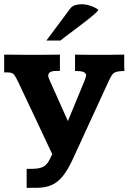

<svg xmlns="http://www.w3.org/2000/svg" viewBox="-28 -708 623 930"><path d="M148.9 201.7Q139.6 201.7 125.2 201.7Q110.8 201.7 101.1 202.1V109.9Q111.3 109.9 119.9 109.9Q128.4 109.9 135.7 109.4Q167 108.4 184.1 98.4Q201.2 88.4 214.8 60.1L225.1 38.6Q225.1 38.6 213.4 13.9Q201.7 -10.7 183.3 -49.8Q165 -88.9 144.3 -133.1Q123.5 -177.2 104.5 -217Q85.4 -256.8 73.2 -283.2Q61 -309.6 59.6 -312Q47.4 -337.4 39.3 -347.4Q31.2 -357.4 6.3 -357.4H-7.8Q-7.8 -359.4 -7.8 -371.8Q-7.8 -384.3 -7.8 -400.4Q-7.8 -416.5 -7.8 -429Q-7.8 -441.4 -7.8 -443.4Q28.3 -443.4 59.6 -442.9Q90.8 -442.4 114.7 -442.4Q146.5 -442.4 182.1 -442.6Q217.8 -442.9 262.2 -443.4V-364.3H243.2Q224.1 -364.3 214.8 -358.4Q205.6 -352.5 205.6 -341.3Q205.6 -334 215.1 -313Q224.6 -292 231 -277.8L300.8 -121.6L379.4 -312Q387.7 -331.1 389.6 -344.2Q386.7 -355.5 375 -359.9Q363.3 -364.3 335.4 -364.3V-443.4Q368.2 -442.9 393.1 -442.6Q418 -442.4 443.4 -442.4Q478 -442.4 508.1 -442.6Q538.1 -442.9 573.7 -443.4Q573.7 -441.4 573.7 -429.7Q573.7 -418 573.7 -403.3Q573.7 -388.7 574 -377.2Q574.2 -365.7 574.7 -364.3Q547.4 -363.8 534.2 -359.4Q521 -355 513.7 -343.8Q506.3 -332.5 496.1 -310.1L323.2 65.9Q299.3 117.2 274.9 146.7Q250.5 176.3 220.5 189Q190.4 201.7 148.9 201.7ZM196.8 -511.7 312 -666.5Q320.3 -677.7 335.2 -682.6Q350.1 -687.5 366.7 -687.5Q386.2 -687.5 404.8 -681.6Q423.3 -675.8 435.5 -669.2Q447.8 -662.6 447.8 -660.2Q447.3 -655.3 430.4 -640.4Q413.6 -625.5 388.4 -606Q363.3 -586.4 337.2 -566.9Q311 -547.4 290.8 -532.2Q270.5 -517.1 264.6 -511.7Z"/></svg>

Font: Kameron
Style: Regular
Weight: 400
Designer: Vernon Adams
Foundry: Vernon Adams
Version: Version 1.100